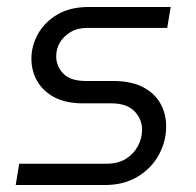

<svg xmlns="http://www.w3.org/2000/svg" viewBox="-20 -530 562 550"><path d="M25 0 35 -61H285Q318 -61 340.5 -75Q363 -89 375 -111.5Q387 -134 387 -158Q387 -189 365 -211.5Q343 -234 298 -234H217Q169 -234 136.5 -251Q104 -268 87 -297Q70 -326 70 -362Q70 -399 89 -433Q108 -467 144.5 -488.5Q181 -510 234 -510H469L459 -450H229Q202 -450 182 -438Q162 -426 151.5 -408Q141 -390 141 -369Q141 -340 161.5 -319Q182 -298 226 -298H304Q356 -298 389.5 -280.5Q423 -263 439.5 -233.5Q456 -204 456 -168Q456 -125 435 -86.5Q414 -48 374.5 -24Q335 0 281 0Z"/></svg>

Font: MuseoModerno Light
Style: Italic
Weight: 300
Italic angle: -9°
Designer: Pablo Cosgaya, Héctor Gatti, Marcela Romero, and the Authors of The MuseoModerno Project.
Foundry: Omnibus-Type Team
Version: Version 1.003